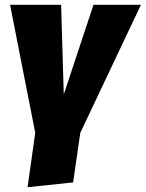

<svg xmlns="http://www.w3.org/2000/svg" viewBox="-20 -554 608 801"><path d="M568 -534 315 0 285 207 95 227 127 0 22 -534H235L246 -160L370 -534Z"/></svg>

Font: Fira Sans Black
Style: Italic
Weight: 900
Italic angle: -8°
Designer: Carrois Corporate & Edenspiekermann AG
Foundry: Carrois Corporate GbR & Edenspiekermann AG
Version: Version 4.203